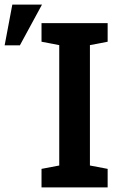

<svg xmlns="http://www.w3.org/2000/svg" viewBox="-23 -811 516 831"><path d="M156.7 0V-80.1L233.4 -94.7V-615.7L156.7 -630.4V-710.9H442.9V-630.4L366.2 -615.7V-94.7L442.9 -80.1V0ZM-2.9 -614.7 30.3 -791H158.7L63 -614.7Z"/></svg>

Font: Roboto Slab SemiBold
Style: Regular
Weight: 600
Designer: Google
Version: Version 2.001; ttfautohint (v1.8.3)